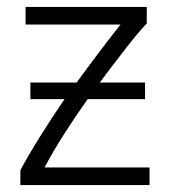

<svg xmlns="http://www.w3.org/2000/svg" viewBox="-20 -536 492 556"><path d="M39 0V-43Q63 -88 96.5 -141.5Q130 -195 167 -249H68V-297H202Q239 -348 272.5 -392Q306 -436 329 -465H54V-516H405V-468Q381 -443 345.5 -397.5Q310 -352 269 -297H400V-249H234Q199 -200 166.5 -149Q134 -98 109 -51H413V0Z"/></svg>

Font: Ubuntu Sans Light
Style: Regular
Weight: 300
Designer: Dalton Maag Ltd
Foundry: Dalton Maag Ltd
Version: Version 1.006; ttfautohint (v1.8.4.7-5d5b)